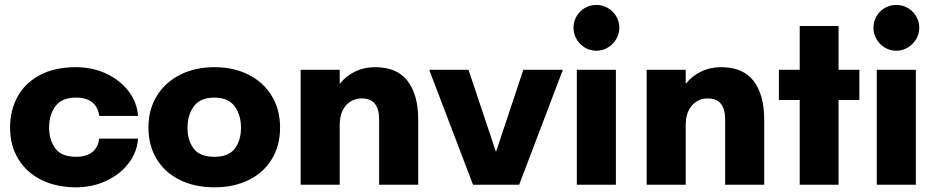

<svg xmlns="http://www.w3.org/2000/svg" viewBox="-20 -762 3861 792"><path d="M21.5 -236.3Q21.5 -306.2 52 -362.5Q82.5 -418.9 143.8 -451.9Q205.1 -484.9 293.5 -484.9Q361.8 -484.9 419.2 -457.8Q476.6 -430.7 511.2 -384.5Q545.9 -338.4 549.3 -283.7H389.2Q385.3 -319.3 361.1 -339.4Q336.9 -359.4 293.5 -359.4Q234.4 -359.4 208.5 -323.5Q182.6 -287.6 182.6 -236.3Q182.6 -184.1 208.3 -149.7Q233.9 -115.2 293.5 -115.2Q336.9 -115.2 361.1 -135Q385.3 -154.8 389.2 -190.4H549.3Q545.9 -135.7 511.2 -89.6Q476.6 -43.5 419.2 -16.4Q361.8 10.7 293.5 10.7Q213.4 10.7 151.6 -19.5Q89.8 -49.8 55.7 -105.7Q21.5 -161.6 21.5 -236.3Z M592.3 -236.3Q592.3 -309.6 626.7 -366Q661.1 -422.4 722.9 -453.6Q784.7 -484.9 864.3 -484.9Q944.3 -484.9 1005.9 -453.6Q1067.4 -422.4 1101.3 -366Q1135.3 -309.6 1135.3 -236.3Q1135.3 -161.6 1101.3 -105.7Q1067.4 -49.8 1006.1 -19.5Q944.8 10.7 864.3 10.7Q784.2 10.7 722.4 -19.5Q660.6 -49.8 626.5 -105.7Q592.3 -161.6 592.3 -236.3ZM864.3 -115.2Q923.3 -115.2 948.7 -149.2Q974.1 -183.1 974.1 -235.4Q974.1 -287.1 948 -323.2Q921.9 -359.4 864.3 -359.4Q805.7 -359.4 779.5 -323.2Q753.4 -287.1 753.4 -235.4Q753.4 -183.1 778.8 -149.2Q804.2 -115.2 864.3 -115.2Z M1220.2 -474.1H1381.3V-416Q1406.2 -447.8 1443.8 -466.3Q1481.4 -484.9 1526.9 -484.9Q1618.2 -484.9 1661.6 -427.7Q1705.1 -370.6 1705.1 -269V0H1543.9V-269Q1543.9 -312 1526.4 -334Q1508.8 -356 1471.7 -356Q1446.3 -356 1425.8 -343.3Q1405.3 -330.6 1393.3 -306.2Q1381.3 -281.7 1381.3 -247.1V0H1220.2Z M1750.5 -474.1H1912.6L2025.9 -135.3L2138.7 -474.1H2301.8L2121.6 0H1931.2Z M2359.4 -474.1H2520.5V0H2359.4ZM2345.7 -647.5Q2345.7 -673.3 2358.4 -695.1Q2371.1 -716.8 2392.6 -729.2Q2414.1 -741.7 2439.9 -741.7Q2465.3 -741.7 2487.1 -729.2Q2508.8 -716.8 2521.7 -695.1Q2534.7 -673.3 2534.7 -647.5Q2534.7 -622.1 2521.7 -600.3Q2508.8 -578.6 2487.1 -565.7Q2465.3 -552.7 2439.9 -552.7Q2414.1 -552.7 2392.6 -565.7Q2371.1 -578.6 2358.4 -600.3Q2345.7 -622.1 2345.7 -647.5Z M2647.5 -474.1H2808.6V-416Q2833.5 -447.8 2871.1 -466.3Q2908.7 -484.9 2954.1 -484.9Q3045.4 -484.9 3088.9 -427.7Q3132.3 -370.6 3132.3 -269V0H2971.2V-269Q2971.2 -312 2953.6 -334Q2936 -356 2898.9 -356Q2873.5 -356 2853 -343.3Q2832.5 -330.6 2820.6 -306.2Q2808.6 -281.7 2808.6 -247.1V0H2647.5Z M3278.8 -349.6H3192.9V-474.1H3278.8V-654.8H3439V-474.1H3524.9V-349.6H3439V0H3278.8Z M3596.7 -474.1H3757.8V0H3596.7ZM3583 -647.5Q3583 -673.3 3595.7 -695.1Q3608.4 -716.8 3629.9 -729.2Q3651.4 -741.7 3677.2 -741.7Q3702.6 -741.7 3724.4 -729.2Q3746.1 -716.8 3759 -695.1Q3772 -673.3 3772 -647.5Q3772 -622.1 3759 -600.3Q3746.1 -578.6 3724.4 -565.7Q3702.6 -552.7 3677.2 -552.7Q3651.4 -552.7 3629.9 -565.7Q3608.4 -578.6 3595.7 -600.3Q3583 -622.1 3583 -647.5Z"/></svg>

Font: Glacial Indifference
Style: Bold
Weight: 700
Designer: Alfredo Marco Pradil
Foundry: Alfredo Marco Pradil
Version: Version 1.312